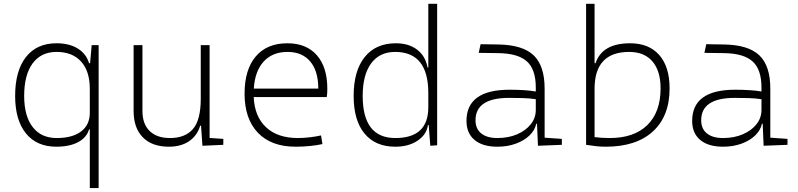

<svg xmlns="http://www.w3.org/2000/svg" viewBox="-20 -752 4142 997"><path d="M272.5 9.8Q170.9 9.8 114.7 -59.3Q58.6 -128.4 58.6 -253.9Q58.6 -384.3 114.7 -455.8Q170.9 -527.3 273.4 -527.3Q339.4 -527.3 383.5 -500.2Q427.7 -473.1 442.4 -423.8H447.8L456.1 -517.6H492.2V224.6H446.3V-80.1H442.4Q429.7 -37.1 385.3 -13.7Q340.8 9.8 272.5 9.8ZM105.5 -253.9Q105.5 -149.4 149.7 -92.3Q193.8 -35.2 274.4 -35.2Q356.4 -35.2 401.4 -69.6Q446.3 -104 446.3 -166V-291Q446.3 -382.3 401.1 -432.4Q356 -482.4 273.4 -482.4Q193.4 -482.4 149.4 -422.9Q105.5 -363.3 105.5 -253.9Z M857.4 9.8Q769.5 9.8 721.7 -38.8Q673.8 -87.4 673.8 -175.8V-517.6H719.7V-175.8Q719.7 -107.9 757.3 -71.5Q794.9 -35.2 862.3 -35.2Q941.4 -35.2 981.9 -82Q1022.5 -128.9 1022.5 -239.3V-517.6H1068.4V-35.6L1139.6 -30.8V0L1031.2 4.9L1023.9 -99.6H1019.5Q1004.4 -47.9 962.2 -19Q919.9 9.8 857.4 9.8Z M1515.1 9.8Q1388.7 9.8 1319.3 -62.5Q1250 -134.8 1250 -265.6Q1250 -390.6 1308.1 -459Q1366.2 -527.3 1472.2 -527.3Q1570.8 -527.3 1625.2 -465.3Q1679.7 -403.3 1679.7 -291Q1679.7 -263.7 1676.8 -248H1297.4Q1301.8 -147 1361.6 -91.1Q1421.4 -35.2 1526.9 -35.2Q1554.2 -35.2 1586.4 -38.8Q1618.7 -42.5 1647 -48.8L1654.3 -3.9Q1626.5 2.4 1589.6 6.1Q1552.7 9.8 1515.1 9.8ZM1473.1 -482.4Q1395 -482.4 1349.4 -432.6Q1303.7 -382.8 1297.9 -292H1632.8Q1632.8 -382.8 1591.1 -432.6Q1549.3 -482.4 1473.1 -482.4Z M2032.7 9.8Q1929.7 9.8 1873 -58.3Q1816.4 -126.5 1816.4 -253.9Q1816.4 -384.3 1873.8 -455.8Q1931.2 -527.3 2035.6 -527.3Q2102.5 -527.3 2146 -494.1Q2189.5 -460.9 2200.2 -401.4H2204.1V-732.4H2250V2.4L2214.4 4.9L2206.1 -102.5H2202.1Q2194.8 -52.2 2147.9 -21.2Q2101.1 9.8 2032.7 9.8ZM1863.3 -253.9Q1863.3 -35.2 2032.7 -35.2Q2204.1 -35.2 2204.1 -194.8V-269Q2204.1 -482.4 2031.7 -482.4Q1951.2 -482.4 1907.2 -422.9Q1863.3 -363.3 1863.3 -253.9Z M2562.5 9.8Q2485.8 9.8 2444.1 -25.4Q2402.3 -60.5 2402.3 -124Q2402.3 -286.1 2626 -286.1Q2664.1 -286.1 2699.5 -283.9Q2734.9 -281.7 2762.2 -276.9V-297.9Q2762.2 -391.1 2716.3 -432.9Q2670.4 -474.6 2568.4 -476.1L2465.8 -477.5L2475.6 -522.5L2568.4 -521Q2694.3 -519 2751.2 -464.6Q2808.1 -410.2 2808.1 -291.5V-37.1L2897.5 -30.8V0L2773.4 4.9L2768.6 -109.4H2764.6Q2757.3 -75.2 2729.2 -48.3Q2701.2 -21.5 2658.2 -5.9Q2615.2 9.8 2562.5 9.8ZM2562.5 -35.2Q2619.6 -35.2 2664.8 -54.4Q2710 -73.7 2736.1 -106.7Q2762.2 -139.6 2762.2 -181.2V-236.8Q2731.4 -241.7 2694.3 -242.7Q2657.2 -243.7 2623.5 -243.7Q2449.2 -243.7 2449.2 -127.4Q2449.2 -83 2479 -59.1Q2508.8 -35.2 2562.5 -35.2Z M3023.4 0V-732.4H3067.4V-423.8H3072.3Q3107.4 -527.3 3252 -527.3Q3349.6 -527.3 3403.3 -466.3Q3457 -405.3 3457 -293Q3457 -148.9 3370.4 -69.6Q3283.7 9.8 3126 9.8Q3100.1 9.8 3075.2 7.1Q3050.3 4.4 3023.4 0ZM3067.4 -291V-40Q3105 -35.2 3146.5 -35.2Q3272.5 -35.2 3341.3 -102.5Q3410.2 -169.9 3410.2 -293Q3410.2 -383.8 3367.9 -433.1Q3325.7 -482.4 3247.1 -482.4Q3067.4 -482.4 3067.4 -291Z M3734.4 9.8Q3657.7 9.8 3616 -25.4Q3574.2 -60.5 3574.2 -124Q3574.2 -286.1 3797.9 -286.1Q3835.9 -286.1 3871.3 -283.9Q3906.7 -281.7 3934.1 -276.9V-297.9Q3934.1 -391.1 3888.2 -432.9Q3842.3 -474.6 3740.2 -476.1L3637.7 -477.5L3647.5 -522.5L3740.2 -521Q3866.2 -519 3923.1 -464.6Q3980 -410.2 3980 -291.5V-37.1L4069.3 -30.8V0L3945.3 4.9L3940.4 -109.4H3936.5Q3929.2 -75.2 3901.1 -48.3Q3873 -21.5 3830.1 -5.9Q3787.1 9.8 3734.4 9.8ZM3734.4 -35.2Q3791.5 -35.2 3836.7 -54.4Q3881.8 -73.7 3908 -106.7Q3934.1 -139.6 3934.1 -181.2V-236.8Q3903.3 -241.7 3866.2 -242.7Q3829.1 -243.7 3795.4 -243.7Q3621.1 -243.7 3621.1 -127.4Q3621.1 -83 3650.9 -59.1Q3680.7 -35.2 3734.4 -35.2Z"/></svg>

Font: Caskaydia Cove ExtraLight
Style: Regular
Weight: 200
Monospace: yes
Designer: Aaron Bell
Foundry: Saja Typeworks
Version: Version 4.300; ttfautohint (v1.8.3)